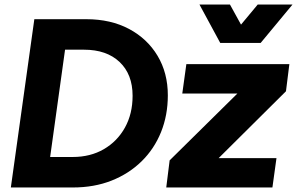

<svg xmlns="http://www.w3.org/2000/svg" viewBox="-20 -830 1315 850"><path d="M28 0 132 -745H362Q470 -745 551 -702Q632 -659 677.5 -583Q723 -507 723 -408Q723 -320 693 -245.5Q663 -171 607 -116Q551 -61 474 -30.5Q397 0 302 0ZM202 -135H302Q380 -135 439.5 -169.5Q499 -204 533 -265Q567 -326 567 -406Q567 -501 509.5 -555.5Q452 -610 352 -610H268ZM716 0 731 -120 1031 -416H787L805 -546H1261L1246 -426L948 -130H1204L1186 0ZM955 -640 863 -810H998L1047 -721L1121 -810H1275L1134 -640Z"/></svg>

Font: Plus Jakarta Sans ExtraBold
Style: Italic
Weight: 800
Italic angle: -8°
Designer: Gumpita Rahayu
Foundry: Tokotype
Version: Version 2.071; ttfautohint (v1.8.4.7-5d5b);gftools[0.9.29]